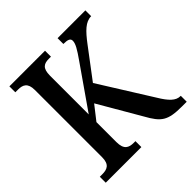

<svg xmlns="http://www.w3.org/2000/svg" viewBox="-189 -860 1006 1006"><g transform="rotate(-45 314.5 -357.0)"><path d="M29 0H293V-44H281C245 -44 219 -55 219 -111V-259L280 -337L415 -105C462 -20 489 0 595 0H629V-44H626C593 -44 566 -71 533 -126L351 -417L474 -580C517 -637 550 -671 592 -671V-714H386V-671C419 -671 433 -665 433 -648C433 -627 418 -601 382 -550L219 -316V-603C219 -659 242 -670 278 -670H293V-714H29V-670H49C84 -670 110 -659 110 -606V-108C110 -54 83 -44 47 -44H29Z"/></g></svg>

Font: Noto Serif Hebrew Condensed Medium
Style: Regular
Weight: 500
Width: 3
Designer: Monotype Design Team
Foundry: Monotype Imaging Inc.
Version: Version 2.004